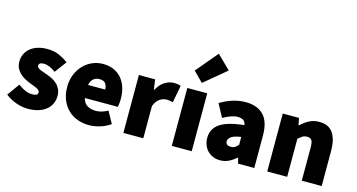

<svg xmlns="http://www.w3.org/2000/svg" viewBox="-88 -1217 2977 1601"><g transform="rotate(15 1401.0 -416.0)"><path d="M212 12Q164 12 110.5 -7Q57 -26 18 -58L94 -164Q162 -114 216 -114Q243 -114 254.5 -121.5Q266 -129 266 -144Q266 -154 258 -161.5Q250 -169 236.5 -175.5Q223 -182 206 -188Q189 -194 170 -202Q148 -211 125.5 -223.5Q103 -236 85 -254Q67 -272 55.5 -295.5Q44 -319 44 -350Q44 -387 58.5 -417Q73 -447 99 -468Q125 -489 161.5 -500.5Q198 -512 242 -512Q304 -512 348.5 -491.5Q393 -471 426 -446L350 -344Q323 -364 297 -375Q271 -386 248 -386Q204 -386 204 -358Q204 -348 211.5 -341Q219 -334 232 -328Q245 -322 262 -316.5Q279 -311 298 -304Q320 -296 343 -284Q366 -272 384.5 -254.5Q403 -237 414.5 -212.5Q426 -188 426 -154Q426 -119 412 -88.5Q398 -58 371 -35.5Q344 -13 304 -0.5Q264 12 212 12Z M742 12Q687 12 640 -5.5Q593 -23 558.5 -56.5Q524 -90 504 -139Q484 -188 484 -250Q484 -311 504.5 -359.5Q525 -408 558.5 -442Q592 -476 635 -494Q678 -512 724 -512Q779 -512 820 -493Q861 -474 888 -441Q915 -408 928.5 -364Q942 -320 942 -270Q942 -247 939.5 -227Q937 -207 935 -198H650Q662 -153 693 -135.5Q724 -118 766 -118Q792 -118 816.5 -125.5Q841 -133 868 -148L924 -46Q883 -17 833.5 -2.5Q784 12 742 12ZM648 -310H796Q796 -339 781.5 -360.5Q767 -382 728 -382Q699 -382 677.5 -365Q656 -348 648 -310Z M1036 0V-500H1176L1188 -414H1192Q1220 -465 1258.5 -488.5Q1297 -512 1334 -512Q1357 -512 1371 -509.5Q1385 -507 1396 -502L1368 -354Q1354 -357 1341.5 -359.5Q1329 -362 1312 -362Q1285 -362 1255.5 -343.5Q1226 -325 1208 -278V0Z M1560 -572 1476 -656 1634 -844 1750 -730ZM1454 0V-500H1626V0Z M1872 12Q1837 12 1809 -0.5Q1781 -13 1761.5 -34Q1742 -55 1732 -83Q1722 -111 1722 -142Q1722 -220 1786 -264.5Q1850 -309 1994 -324Q1988 -376 1924 -376Q1897 -376 1867 -365.5Q1837 -355 1798 -334L1738 -446Q1791 -478 1845 -495Q1899 -512 1958 -512Q2055 -512 2110.5 -456.5Q2166 -401 2166 -278V0H2026L2014 -48H2010Q1980 -21 1946.5 -4.5Q1913 12 1872 12ZM1932 -120Q1953 -120 1966.5 -129.5Q1980 -139 1994 -154V-222Q1932 -213 1909 -195Q1886 -177 1886 -156Q1886 -120 1932 -120Z M2278 0V-500H2418L2430 -440H2434Q2464 -469 2502.5 -490.5Q2541 -512 2592 -512Q2674 -512 2711 -456.5Q2748 -401 2748 -308V0H2576V-286Q2576 -334 2564 -350Q2552 -366 2526 -366Q2502 -366 2486 -356Q2470 -346 2450 -328V0Z"/></g></svg>

Font: TypoPRO Source Sans Pro
Style: Regular
Weight: 900
Designer: Paul D. Hunt
Foundry: Adobe Systems Incorporated
Version: Version 2.020;PS 2.000;hotconv 1.0.86;makeotf.lib2.5.63406